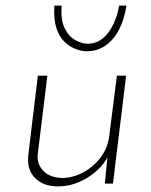

<svg xmlns="http://www.w3.org/2000/svg" viewBox="-20 -655 538 685"><path d="M187 10Q134 10 104.5 -20.5Q75 -51 81 -102L115 -385H149L115 -108Q110 -73 132.5 -47.5Q155 -22 200 -20Q240 -20 277 -40Q314 -60 339.5 -94Q365 -128 370 -172L397 -385H430L383 0H354L365 -112L368 -103Q355 -73 326.5 -47Q298 -21 262 -5.5Q226 10 187 10ZM290 -472Q272 -472 250.5 -480Q229 -488 210 -506Q191 -524 181 -555.5Q171 -587 174 -635H200Q196 -583 211 -553.5Q226 -524 249.5 -511.5Q273 -499 292 -499Q323 -499 346 -517.5Q369 -536 384 -567.5Q399 -599 405 -635H431Q424 -587 405 -550Q386 -513 356.5 -492.5Q327 -472 290 -472Z"/></svg>

Font: Josefin Sans ExtraLight
Style: Italic
Weight: 250
Italic angle: -7°
Designer: Santiago Orozco
Foundry: Typemade
Version: Version 2.000